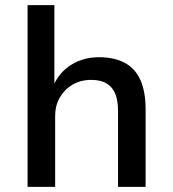

<svg xmlns="http://www.w3.org/2000/svg" viewBox="-20 -725 670 745"><path d="M87 0V-705H191V-392H187Q210 -445 257 -474Q304 -503 364 -503Q424 -503 464.5 -481Q505 -459 525 -414Q545 -369 545 -300V0H438V-295Q438 -334 427.5 -360.5Q417 -387 394 -401Q371 -415 334 -415Q293 -415 261.5 -396.5Q230 -378 212 -346.5Q194 -315 194 -275V0Z"/></svg>

Font: Nunito Sans 9pt SemiBold
Style: Regular
Weight: 600
Version: Version 3.101;gftools[0.9.27]